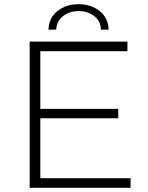

<svg xmlns="http://www.w3.org/2000/svg" viewBox="-20 -899 709 919"><path d="M122 0V-700H590V-654H173V-46H605V0ZM167 -333V-378H546V-333ZM212 -757Q214 -814 255.5 -846.5Q297 -879 356 -879Q415 -879 456.5 -846.5Q498 -814 500 -757H463Q462 -798 431 -822Q400 -846 356 -846Q313 -846 282 -822Q251 -798 249 -757Z"/></svg>

Font: Montserrat Thin Light
Style: Regular
Weight: 300
Version: Version 9.000